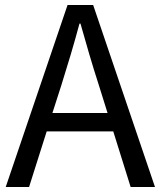

<svg xmlns="http://www.w3.org/2000/svg" viewBox="-20 -753 647 773"><path d="M191 -298 227 -410C253 -493 277 -572 300 -658H304C328 -573 351 -493 378 -410L413 -298ZM506 0H604L355 -733H252L3 0H97L168 -224H436Z"/></svg>

Font: Source Han Sans CN Regular
Style: Regular
Weight: 400
Designer: Ryoko NISHIZUKA (kana & ideographs); Paul D. Hunt (Latin, Greek & Cyrillic); Wenlong ZHANG (bopomofo); Sandoll Communica
Foundry: Adobe Systems Incorporated
Version: Version 1.004;PS 1.004;hotconv 1.0.82;makeotf.lib2.5.63406